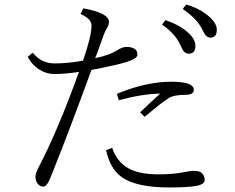

<svg xmlns="http://www.w3.org/2000/svg" viewBox="-20 -827 1040 851"><path d="M712.9 -737.8Q777.8 -715.8 814.5 -681.6Q846.2 -652.8 846.2 -624Q846.2 -588.9 815.9 -588.9Q795.4 -588.9 783.2 -619.6Q759.8 -676.3 698.2 -717.8ZM805.2 -807.1Q868.7 -788.1 907.7 -752.9Q940.9 -723.1 940.9 -695.3Q940.9 -660.2 912.1 -660.2Q892.6 -660.2 877.9 -693.4Q855.5 -742.7 790 -787.1ZM348.1 -558.1Q385.7 -667 385.7 -714.4Q385.7 -743.2 336.9 -765.1L349.1 -790Q462.9 -769.5 462.9 -730Q462.9 -716.8 454.1 -702.1Q444.3 -688 430.2 -646Q413.1 -597.2 401.9 -569.3Q466.8 -582.5 500 -605Q524.4 -619.1 540 -619.1Q567.9 -619.1 581.1 -606.9Q588.9 -600.1 588.9 -584Q588.9 -567.4 540 -551.8Q495.1 -538.1 385.3 -517.1Q286.6 -246.1 207 -47.9Q189 0 172.4 0Q157.7 0 148.4 -11.2Q137.2 -23.4 137.2 -43.9Q137.2 -59.1 152.3 -87.9Q235.4 -246.6 330.1 -508.3Q270 -499 220.2 -499Q184.6 -499 152.8 -519.5Q121.6 -539.6 103 -575.2L125 -593.3Q163.6 -545.9 221.2 -545.9Q281.7 -545.9 348.1 -558.1ZM601.1 -329.1Q641.1 -367.7 689.9 -412.1Q608.9 -410.6 506.8 -382.8L498 -411.1Q627 -464.8 739.7 -464.8Q838.9 -464.8 838.9 -428.7Q838.9 -406.7 801.8 -406.7Q752.4 -406.7 729 -393.1Q694.8 -371.6 621.1 -309.1ZM477.1 -171.9Q498.5 -108.4 550.8 -80.1Q599.1 -54.2 681.2 -54.2Q746.1 -54.2 796.4 -64Q826.2 -69.8 835.9 -69.8Q861.8 -69.8 872.1 -62Q887.2 -49.8 887.2 -28.8Q887.2 -10.7 852.1 -3.4Q815.9 3.9 730 3.9Q581.5 3.9 517.6 -43.5Q467.8 -80.1 450.2 -161.1Z"/></svg>

Font: I.Ming
Style: Regular
Weight: 400
Designer: Ichiten Fonts Project
Version: Version 5.10 Mar 24, 2018